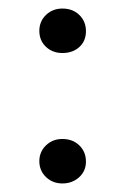

<svg xmlns="http://www.w3.org/2000/svg" viewBox="-20 -422 295 449"><path d="M72 -350Q72 -372 87.5 -387Q103 -402 126 -402Q150 -402 165.5 -387Q181 -372 181 -349Q181 -326 165.5 -312Q150 -298 126 -298Q103 -298 87.5 -312.5Q72 -327 72 -350ZM126 -97Q150 -97 165.5 -82Q181 -67 181 -44Q181 -22 165 -7.5Q149 7 126 7Q103 7 87.5 -8Q72 -23 72 -45Q72 -67 87.5 -82Q103 -97 126 -97Z"/></svg>

Font: Aikya Medium
Style: Regular
Weight: 500
Designer: Neelakash Kshetrimayum (Latin subset based on Merriweather by Eben Sorkin)
Foundry: Brand New Type
Version: Version 1.00 b005